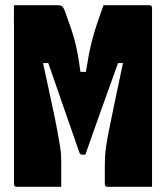

<svg xmlns="http://www.w3.org/2000/svg" viewBox="-20 -720 640 740"><path d="M216 0H45Q34 0 34 -11V-601Q33 -651 34 -700H201Q213 -700 219 -696Q225 -692 232 -672Q245 -636 254 -609.5Q263 -583 269 -559.5Q275 -536 280 -508.5Q285 -481 290 -443H311Q317 -481 322.5 -509.5Q328 -538 335 -565Q342 -592 352.5 -624Q363 -656 379 -700H555Q566 -700 566 -689V0H395Q384 0 384 -11V-84Q384 -103 385 -118Q386 -133 389 -155.5Q392 -178 399.5 -215.5Q407 -253 420 -316Q433 -379 454 -477H435Q404 -391 371.5 -300.5Q339 -210 309 -124H298Q288 -124 286 -132Q256 -218 226 -304.5Q196 -391 166 -477H146Q167 -379 180.5 -316.5Q194 -254 201 -216Q208 -178 211.5 -156Q215 -134 215.5 -118.5Q216 -103 216 -84Z"/></svg>

Font: Recursive Mn Lnr St Blk
Style: Regular
Weight: 900
Monospace: yes
Version: Version 1.079;hotconv 1.0.112;makeotfexe 2.5.65598; ttfautoh